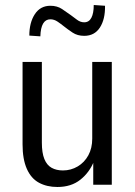

<svg xmlns="http://www.w3.org/2000/svg" viewBox="-20 -737 537 766"><path d="M209 9Q167 9 135.5 -8Q104 -25 87 -63.5Q70 -102 70 -161V-490H147V-168Q147 -127 157 -102.5Q167 -78 186 -67.5Q205 -57 231 -57Q263 -57 290 -73Q317 -89 332.5 -117.5Q348 -146 348 -184V-490H426V0H352V-94H355Q337 -49 300.5 -20Q264 9 209 9ZM141 -592 97 -595Q97 -647 119 -680.5Q141 -714 181 -714Q208 -714 227.5 -701Q247 -688 262 -677Q274 -668 287.5 -658Q301 -648 316 -648Q335 -648 344.5 -666Q354 -684 354 -717L399 -714Q400 -660 378.5 -627Q357 -594 316 -594Q289 -594 269.5 -607Q250 -620 235 -632Q224 -641 210 -650.5Q196 -660 181 -660Q162 -660 152 -643Q142 -626 141 -592Z"/></svg>

Font: Nunito Sans 10pt Condensed
Style: Regular
Weight: 400
Width: 3
Designer: Vernon Adams
Foundry: Vernon Adams
Version: Version 3.101;gftools[0.9.27]